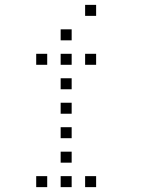

<svg xmlns="http://www.w3.org/2000/svg" viewBox="-20 -793 640 785"><path d="M329 -773Q328 -773 328 -773Q328 -773 328 -772V-729Q328 -728 328 -728Q328 -728 329 -728H372Q373 -728 373 -728Q373 -728 373 -729V-772Q373 -773 373 -773Q373 -773 372 -773ZM229 -673Q228 -673 228 -673Q228 -673 228 -672V-629Q228 -628 228 -628Q228 -628 229 -628H272Q273 -628 273 -628Q273 -628 273 -629V-672Q273 -673 273 -673Q273 -673 272 -673ZM129 -573Q128 -573 128 -573Q128 -573 128 -572V-529Q128 -528 128 -528Q128 -528 129 -528H172Q173 -528 173 -528Q173 -528 173 -529V-572Q173 -573 173 -573Q173 -573 172 -573ZM229 -573Q228 -573 228 -573Q228 -573 228 -572V-529Q228 -528 228 -528Q228 -528 229 -528H272Q273 -528 273 -528Q273 -528 273 -529V-572Q273 -573 273 -573Q273 -573 272 -573ZM329 -573Q328 -573 328 -573Q328 -573 328 -572V-529Q328 -528 328 -528Q328 -528 329 -528H372Q373 -528 373 -528Q373 -528 373 -529V-572Q373 -573 373 -573Q373 -573 372 -573ZM229 -473Q228 -473 228 -473Q228 -473 228 -472V-429Q228 -428 228 -428Q228 -428 229 -428H272Q273 -428 273 -428Q273 -428 273 -429V-472Q273 -473 273 -473Q273 -473 272 -473ZM229 -373Q228 -373 228 -373Q228 -373 228 -372V-329Q228 -328 228 -328Q228 -328 229 -328H272Q273 -328 273 -328Q273 -328 273 -329V-372Q273 -373 273 -373Q273 -373 272 -373ZM229 -273Q228 -273 228 -273Q228 -273 228 -272V-229Q228 -228 228 -228Q228 -228 229 -228H272Q273 -228 273 -228Q273 -228 273 -229V-272Q273 -273 273 -273Q273 -273 272 -273ZM229 -173Q228 -173 228 -173Q228 -173 228 -172V-129Q228 -128 228 -128Q228 -128 229 -128H272Q273 -128 273 -128Q273 -128 273 -129V-172Q273 -173 273 -173Q273 -173 272 -173ZM129 -73Q128 -73 128 -73Q128 -73 128 -72V-29Q128 -28 128 -28Q128 -28 129 -28H172Q173 -28 173 -28Q173 -28 173 -29V-72Q173 -73 173 -73Q173 -73 172 -73ZM229 -73Q228 -73 228 -73Q228 -73 228 -72V-29Q228 -28 228 -28Q228 -28 229 -28H272Q273 -28 273 -28Q273 -28 273 -29V-72Q273 -73 273 -73Q273 -73 272 -73ZM329 -73Q328 -73 328 -73Q328 -73 328 -72V-29Q328 -28 328 -28Q328 -28 329 -28H372Q373 -28 373 -28Q373 -28 373 -29V-72Q373 -73 373 -73Q373 -73 372 -73Z"/></svg>

Font: Doto Light
Style: Regular
Weight: 300
Monospace: yes
Version: Version 1.000